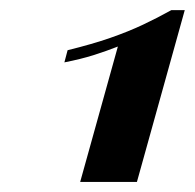

<svg xmlns="http://www.w3.org/2000/svg" viewBox="-20 -712 388 382"><path d="M139.5 -350 214.5 -619.4Q191.9 -610.5 166.5 -602.4Q141.1 -594.4 108.1 -587.9L114.5 -612.1Q163.7 -624.2 199.6 -636.7Q235.5 -649.2 264.5 -662.9Q293.5 -676.6 321 -691.9H347.6L252.4 -350Z"/></svg>

Font: Playfair 5pt SemiExpanded Light ExtraBold
Style: Italic
Weight: 800
Italic angle: -15.6°
Version: Version 2.001;gftools[0.9.30]